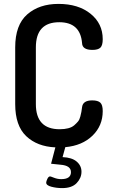

<svg xmlns="http://www.w3.org/2000/svg" viewBox="-20 -751 580 985"><path d="M401 -530Q392 -637 284 -637Q164 -637 164 -508V-217Q164 -88 286 -88Q311 -88 330 -93Q349 -98 360.5 -108Q372 -118 380 -127.5Q388 -137 392 -153Q396 -169 397.5 -177Q399 -185 401 -201Q405 -236 453 -236Q482 -236 494.5 -224.5Q507 -213 507 -181Q507 -106 454.5 -55Q402 -4 315 4L301 55Q349 57 373.5 78Q398 99 398 130Q398 162 373.5 188Q349 214 299 214Q270 214 243.5 207Q217 200 217 186Q217 179 223 166.5Q229 154 237 154Q240 154 257.5 161Q275 168 294 168Q344 168 344 132Q344 98 290 94L242 89L264 5Q171 1 114.5 -52.5Q58 -106 58 -217V-508Q58 -623 119.5 -677Q181 -731 280 -731Q382 -731 444.5 -680.5Q507 -630 507 -550Q507 -518 495 -506.5Q483 -495 454 -495Q402 -495 401 -530Z"/></svg>

Font: AkaAcidDosis
Style: SemiBold
Weight: 600
Designer: Edgar Tolentino, Pablo Impallari, Igino Marini, Cyberella
Foundry: Edgar Tolentino, Pablo Impallari, Igino Marini, Cyberella
Version: Version 1.007